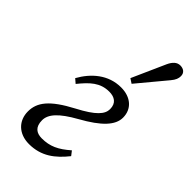

<svg xmlns="http://www.w3.org/2000/svg" viewBox="-237 -829 910 910"><g transform="rotate(45 218.0 -373.5)"><path d="M154 12C236 12 289 -30 336 -89L319 -111C270 -68 232 -50 178 -50C143 -50 118 -66 118 -112C118 -152 151 -190 237 -238C336 -293 381 -341 381 -392C381 -449 339 -487 273 -487C188 -487 126 -432 88 -364L109 -346C151 -398 187 -433 248 -433C282 -433 309 -418 309 -377C309 -343 281 -310 191 -263C77 -203 41 -155 41 -94C41 -33 84 12 154 12ZM273 -549 296 -534C336 -582 375 -629 415 -677C431 -696 436 -710 436 -725C436 -748 419 -759 398 -759C376 -759 360 -743 348 -717C323 -661 298 -605 273 -549Z"/></g></svg>

Font: Source Serif Variable
Style: Italic
Weight: 389
Italic angle: -12°
Designer: Frank Grießhammer
Foundry: Adobe Systems Incorporated
Version: Version 3.001;hotconv 1.0.111;makeotfexe 2.5.65597